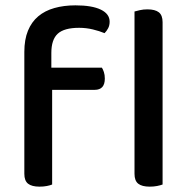

<svg xmlns="http://www.w3.org/2000/svg" viewBox="-20 -692 703 718"><path d="M172 -439H361Q365 -433 368.5 -422.5Q372 -412 372 -398Q372 -356 334 -356H175V-2Q168 1 155.5 3.5Q143 6 128 6Q99 6 85 -5Q71 -16 71 -42V-498Q71 -544 84.5 -577Q98 -610 123 -631Q148 -652 183.5 -662Q219 -672 262 -672Q324 -672 357 -656Q390 -640 390 -611Q390 -597 384.5 -586.5Q379 -576 371 -568Q352 -576 327 -582Q302 -588 276 -588Q220 -588 196 -566Q172 -544 172 -494ZM483 -42V-649Q490 -651 503 -654Q516 -657 531 -657Q560 -657 574 -646Q588 -635 588 -609V-2Q580 1 567.5 3.5Q555 6 540 6Q511 6 497 -5Q483 -16 483 -42Z"/></svg>

Font: Baloo 2 Latin Medium
Style: Regular
Weight: 500
Designer: Sarang Kulkarni and Ek Type
Foundry: Ek Type
Version: Version 1.001